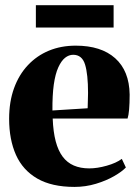

<svg xmlns="http://www.w3.org/2000/svg" viewBox="-20 -705 532 736"><path d="M265.5 11.5Q178.5 11.5 123 -20.5Q67.5 -52.5 41.2 -111.2Q15 -170 15 -249.5Q15 -315 33.8 -366.8Q52.5 -418.5 86.8 -455Q121 -491.5 167.5 -510.8Q214 -530 270.5 -530Q367.5 -530 421.5 -481.8Q475.5 -433.5 477 -343Q477 -309 475 -285.8Q473 -262.5 469 -250.5H182Q184 -199.5 193.5 -163.5Q203 -127.5 220.2 -104.5Q237.5 -81.5 263 -70.5Q288.5 -59.5 322 -59.5Q353 -59.5 389.2 -69.8Q425.5 -80 447 -96L462.5 -63Q448 -47.5 417.8 -30Q387.5 -12.5 347.8 -0.5Q308 11.5 265.5 11.5ZM181 -281.5 316 -290Q316.5 -305.5 316.8 -319.2Q317 -333 317.5 -348.5Q317.5 -420.5 306 -457.8Q294.5 -495 260.5 -495Q244 -495 229.5 -483.5Q215 -472 203.5 -446.8Q192 -421.5 186.2 -380.8Q180.5 -340 181 -281.5ZM415.5 -685V-599.5H117.5V-685Z"/></svg>

Font: Merriweather 120pt ExtraBold
Style: Regular
Weight: 800
Version: Version 2.100